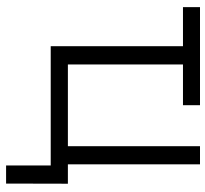

<svg xmlns="http://www.w3.org/2000/svg" viewBox="-44 -518 719 672"><g transform="rotate(90 316.0 -182.5)"><path d="M348.6 -522.5V-462.9H5.4V-522.5ZM142.1 0V-522.5H206.1V-60.1H492.2V-522.5H555.7V0ZM559.6 156.2V0H518.1V-60.1H623.5L623 156.2Z"/></g></svg>

Font: Inter 28pt Light
Style: Regular
Weight: 300
Designer: Rasmus Andersson
Foundry: rsms
Version: Version 4.001;git-66647c0bb